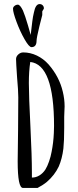

<svg xmlns="http://www.w3.org/2000/svg" viewBox="-20 -919 386 945"><path d="M67 -125 69 -283Q70 -353 70 -440Q70 -472 64 -539Q59 -612 59 -628Q59 -641 70 -651Q81 -661 94 -661Q129 -661 161.5 -645.5Q194 -630 219 -602Q272 -541 289 -468Q298 -431 298 -395Q298 -382 297 -371L296 -344V-289Q296 -225 292 -188Q286 -138 269 -99Q249 -57 211 -24Q193 -9 165 6H93Q67 6 67 -125ZM203 -84Q213 -100 221.5 -124.5Q230 -149 234 -172Q243 -217 245 -264Q246 -276 246 -299Q246 -601 129 -614Q122 -569 122 -510Q122 -447 130 -290Q137 -151 137 -69V-45Q157 -45 174 -55.5Q191 -66 203 -84ZM44 -876Q44 -884 51.5 -890Q59 -896 68 -896Q79 -896 93 -867Q103 -844 118 -793L131 -747Q134 -771 135 -780Q136 -789 139 -813.5Q142 -838 147 -858Q155 -899 175 -899Q184 -899 190 -893Q196 -887 196 -878Q196 -875 192 -870L188 -863V-845L174 -790Q160 -732 160 -719Q160 -687 135 -687Q123 -687 101 -725.5Q79 -764 61.5 -811Q44 -858 44 -876Z"/></svg>

Font: Amatic SC
Style: Bold
Weight: 700
Designer: Multiple Designers
Foundry: Vernon Adams
Version: Version 2.505